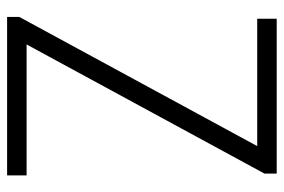

<svg xmlns="http://www.w3.org/2000/svg" viewBox="-146 -634 780 527"><g transform="rotate(90 243.5 -370.0)"><path d="M101.5 -53.5H461V0H26V-33.5L380.5 -686.5H31V-740H456V-706.5Z"/></g></svg>

Font: Encode Sans Condensed Light
Style: Regular
Weight: 300
Width: 3
Designer: Multiple Designers
Foundry: Impallari Type
Version: Version 2.000